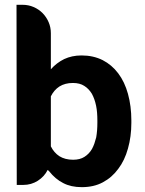

<svg xmlns="http://www.w3.org/2000/svg" viewBox="-20 -772 603 800"><path d="M48.8 -752H74.2Q98.6 -752 120.1 -742.7Q141.6 -733.4 157.5 -717.3Q173.3 -701.2 182.6 -679.7Q191.9 -658.2 191.9 -633.8V-483.4Q215.8 -510.3 247.6 -525.9Q263.2 -533.2 281.2 -537.1Q299.3 -541 319.8 -541Q368.7 -541 407.7 -521.5Q445.8 -502 472.7 -466.3Q486.3 -448.2 496.3 -427Q506.3 -405.8 513.2 -380.9Q527.3 -329.6 527.3 -270.5V-259.8Q527.3 -203.1 513.2 -153.3Q499.5 -103.5 472.7 -68.4Q446.8 -32.7 408.2 -12.2Q371.1 7.8 320.8 7.8Q275.4 7.8 243.2 -9.3Q210.4 -25.9 185.1 -58.1L182.6 -60.5Q181.6 -61.5 180.4 -62.5Q179.2 -63.5 178.7 -64Q164.6 -36.1 137.5 -18.8Q110.4 -1.5 77.1 -1.5H49.8ZM191.9 -162.1Q205.1 -135.7 227.5 -121.1Q251 -106.4 284.7 -106.4Q313 -106.4 331.5 -118.2Q351.1 -130.4 363.3 -151.4Q369.1 -162.1 373.3 -174.1Q377.4 -186 380.9 -199.7Q383.3 -213.9 384.5 -228.8Q385.7 -243.7 385.7 -259.8V-270.5Q385.7 -286.6 384.5 -302Q383.3 -317.4 380.4 -331.5Q374.5 -359.9 362.8 -381.3Q349.6 -402.8 331.1 -414.1Q312.5 -426.3 283.7 -426.3Q251 -426.3 227.5 -411.6Q205.1 -397 191.9 -370.6Z"/></svg>

Font: Millunium
Style: Bold
Weight: 700
Designer: kolcsarzsolt
Foundry: Kolcsar Szilard Zsolt
Version: Version 2.000980; 2016